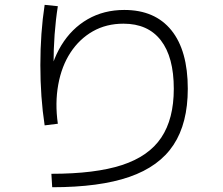

<svg xmlns="http://www.w3.org/2000/svg" viewBox="-20 -780 920 793"><path d="M192.2 -62.2Q373.3 -62.2 483.9 -98.3Q594.4 -134.4 646.1 -211.7Q697.8 -288.9 697.8 -413.3Q697.8 -544.4 644.4 -613.3Q591.1 -682.2 490 -682.2Q418.9 -682.2 363.3 -650.6Q307.8 -618.9 271.1 -562.8Q234.4 -506.7 220.6 -430.6Q206.7 -354.4 218.9 -268.9L164.4 -262.2Q146.7 -377.8 146.7 -511.1Q146.7 -644.4 164.4 -760L218.9 -754.4Q201.1 -642.2 201.1 -511.1Q201.1 -476.7 202.8 -443.3Q204.4 -410 205.6 -377.8L176.7 -430Q191.1 -523.3 233.3 -592.8Q275.6 -662.2 342.2 -700.6Q408.9 -738.9 493.3 -738.9Q620 -738.9 687.8 -655Q755.6 -571.1 755.6 -413.3Q755.6 -271.1 696.7 -181.7Q637.8 -92.2 514.4 -49.4Q391.1 -6.7 195.6 -6.7Z"/></svg>

Font: Paperlogy 3 Light
Style: Regular
Weight: 300
Designer: redesigned by Lee Juim, glyphs from Gmarket Sans & Montserrat
Foundry: PT&
Version: Version 1.001